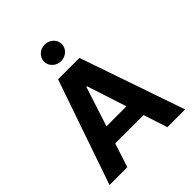

<svg xmlns="http://www.w3.org/2000/svg" viewBox="-255 -1103 1257 1257"><g transform="rotate(-45 373.5 -475.0)"><path d="M188.5 0H23.6L274.8 -727.5H472.9L723.6 0H559.2L376.6 -561.3H370.7ZM178.7 -285.9H567.8V-166.2H178.7ZM373.6 -797.3Q339.8 -797.3 315.8 -819.7Q291.8 -842.1 291.8 -873.8Q291.8 -905.8 315.8 -928.1Q339.8 -950.4 373.6 -950.4Q407.4 -950.4 431.4 -928.1Q455.5 -905.8 455.5 -874Q455.5 -842.2 431.4 -819.7Q407.4 -797.3 373.6 -797.3Z"/></g></svg>

Font: Inter V
Style: 
Weight: 400
Designer: Rasmus Andersson
Foundry: rsms
Version: Version 4.000;git-a3f224843